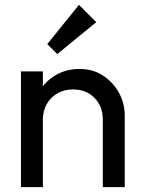

<svg xmlns="http://www.w3.org/2000/svg" viewBox="-20 -768 588 788"><path d="M402 0V-277Q402 -331 368 -366Q334 -401 280 -401Q244 -401 216 -385Q188 -369 172 -341Q156 -313 156 -277L119 -298Q119 -352 143 -394Q167 -436 210 -460.5Q253 -485 307 -485Q361 -485 402.5 -458Q444 -431 468 -387.5Q492 -344 492 -295V0ZM66 0V-475H156V0ZM215 -546 174 -587 304 -748 375 -677Z"/></svg>

Font: Outfit Thin
Style: Regular
Weight: 400
Version: Version 1.100;gftools[0.9.27]